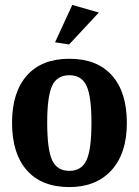

<svg xmlns="http://www.w3.org/2000/svg" viewBox="-20 -750 565 781"><path d="M261 -569 204 -578 274 -730 382 -699ZM262 11Q150 11 89.5 -57Q29 -125 29 -250Q29 -375 89.5 -443Q150 -511 262 -511Q375 -511 435.5 -443Q496 -375 496 -250Q496 -126 433.5 -57.5Q371 11 262 11ZM172 -251Q172 -142 192 -98.5Q212 -55 262 -55Q312 -55 332 -98.5Q352 -142 352 -250Q352 -358 332 -401Q312 -444 262 -444Q212 -444 192 -401Q172 -358 172 -251Z"/></svg>

Font: Arsenal
Style: Bold
Weight: 700
Designer: Andrij Shevchenko
Foundry: Stairsfor
Version: Version 2.001;PS 002.001;hotconv 1.0.88;makeotf.lib2.5.64775